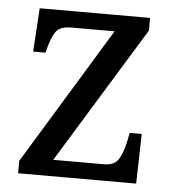

<svg xmlns="http://www.w3.org/2000/svg" viewBox="-44 -577 561 619"><g transform="rotate(5 236.5 -268.0)"><path d="M37 0V-40L307 -483H167Q129 -483 116 -462.5Q103 -442 93 -403L91 -395H51L60 -536H417V-495L146 -53H311Q345 -53 358.5 -76.5Q372 -100 379 -136L384 -161H423L419 0Z"/></g></svg>

Font: Noto Serif Myanmar SemiCondensed
Style: Regular
Weight: 400
Width: 4
Designer: Ben Mitchell and the Monotype Design Team
Foundry: Monotype Imaging Inc.
Version: Version 2.106; ttfautohint (v1.8.4.7-5d5b)